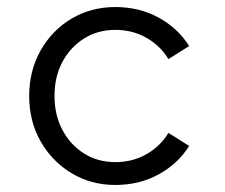

<svg xmlns="http://www.w3.org/2000/svg" viewBox="-20 -516 640 546"><path d="M308 10Q239 10 183.5 -23.5Q128 -57 95.5 -114Q63 -171 63 -243Q63 -315 95.5 -372.5Q128 -430 183.5 -463Q239 -496 308 -496Q376 -496 431 -466Q486 -436 518 -385L459 -348Q436 -386 396.5 -408.5Q357 -431 308 -431Q258 -431 219 -406.5Q180 -382 157.5 -340Q135 -298 135 -243Q135 -189 157.5 -146.5Q180 -104 219 -79.5Q258 -55 308 -55Q357 -55 396.5 -77.5Q436 -100 459 -138L518 -101Q486 -50 431 -20Q376 10 308 10Z"/></svg>

Font: Red Hat Mono VF Light
Style: Regular
Weight: 300
Monospace: yes
Designer: Pentagram, MCKL
Foundry: Pentagram, MCKL
Version: Version 1.023